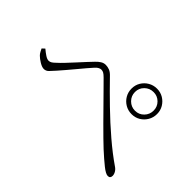

<svg xmlns="http://www.w3.org/2000/svg" viewBox="-93 -969 1186 1186"><g transform="rotate(45 500.0 -376.5)"><path d="M735 -452Q704 -452 678.5 -467Q653 -482 638 -507.5Q623 -533 623 -564Q623 -595 638 -620Q653 -645 678.5 -660Q704 -675 735 -675Q766 -675 791 -660Q816 -645 831 -620Q846 -595 846 -564Q846 -533 831 -507.5Q816 -482 791 -467Q766 -452 735 -452ZM901 -78Q883 -78 848 -106Q813 -134 766 -177Q747 -195 717 -224Q687 -253 652 -288.5Q617 -324 580.5 -361Q544 -398 511 -431.5Q478 -465 453 -490Q439 -504 429.5 -509.5Q420 -515 409 -515Q401 -515 391.5 -510.5Q382 -506 370 -493Q358 -480 338.5 -457Q319 -434 297 -407.5Q275 -381 254 -356.5Q233 -332 218 -315Q199 -293 185.5 -279.5Q172 -266 154 -266Q138 -266 115.5 -279.5Q93 -293 79 -307Q71 -315 65.5 -325.5Q60 -336 55 -346L72 -362Q91 -346 108.5 -334.5Q126 -323 139 -323Q150 -323 160 -329.5Q170 -336 183 -349Q200 -364 222 -387.5Q244 -411 267.5 -436.5Q291 -462 312 -485Q333 -508 346 -521Q360 -536 375 -545.5Q390 -555 407 -555Q424 -555 441 -548.5Q458 -542 478 -520Q539 -457 609 -389Q679 -321 751.5 -259Q824 -197 891 -151Q905 -142 913.5 -128Q922 -114 922 -100Q922 -90 917 -84Q912 -78 901 -78ZM735 -482Q769 -482 792.5 -506Q816 -530 816 -564Q816 -598 792.5 -621.5Q769 -645 735 -645Q701 -645 677 -621.5Q653 -598 653 -564Q653 -530 677 -506Q701 -482 735 -482Z"/></g></svg>

Font: Noto Serif HK ExtraLight
Style: Regular
Weight: 200
Designer: Ryoko NISHIZUKA 西塚涼子 (kana & ideographs); Frank Grießhammer (Latin, Greek & Cyrillic); Wenlong ZHANG 张文龙 (bopomofo); San
Foundry: Adobe
Version: Version 2.002-H1;hotconv 1.1.0;makeotfexe 2.6.0